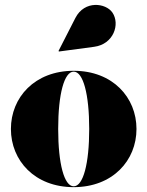

<svg xmlns="http://www.w3.org/2000/svg" viewBox="-20 -762 608 792"><path d="M368.5 -569C448.5 -579.5 476.5 -662.5 443.5 -710.5C416.5 -749.5 329 -762 291 -688L221.5 -552L223 -549.5ZM25 -230C25 -100 123 10 284 10C445 10 543 -100 543 -230C543 -360 445 -470 284 -470C123 -470 25 -360 25 -230ZM220 -230C220 -374 245 -466.5 284 -466.5C323 -466.5 348 -374 348 -230C348 -86 323 6.5 284 6.5C245 6.5 220 -86 220 -230Z"/></svg>

Font: Bodoni* 48pt Fatface
Style: Regular
Weight: 900
Version: Version 2.3